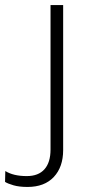

<svg xmlns="http://www.w3.org/2000/svg" viewBox="-89 -542 375 760"><path d="M20 198Q-13 198 -35.5 191.5Q-58 185 -69 178L-68 135Q-36 155 17 155Q63 155 87 128Q111 101 111 50V-522H161V52Q161 119 124 158.5Q87 198 20 198Z"/></svg>

Font: Hilab Light
Style: Regular
Weight: 300
Designer: Cristianderson Lima
Foundry: Cristianderson
Version: Version 1.0